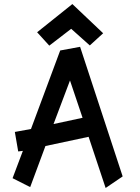

<svg xmlns="http://www.w3.org/2000/svg" viewBox="-20 -915 689 947"><path d="M223.1 -689.9 331.1 -772.9 422.9 -690.9 488.8 -751 336.9 -895 163.1 -755.9ZM375 -684.1 276.9 -666 132.8 -278.8 53.2 -264.2 69.8 -168 92.8 -170.9 42 -36.1 128.9 7.8 204.1 -194.8 417 -240.2 501 12.2 585 -44.9ZM244.1 -303.2 325.2 -518.1 387.2 -334Z"/></svg>

Font: Comic Neue Angular
Style: Bold
Weight: 700
Designer: Craig Rozynski
Foundry: Craig Rozynski
Version: Version 2.003